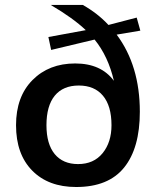

<svg xmlns="http://www.w3.org/2000/svg" viewBox="-20 -747 638 777"><path d="M314.9 -727.1Q375.5 -692.9 418.9 -646L533.2 -675.8L547.9 -623L452.1 -606.9Q545.9 -481.4 545.9 -294.9Q545.9 -147.9 482.4 -69.1Q418.9 9.8 288.1 9.8Q175.8 9.8 110.4 -56.6Q44.9 -123 44.9 -240.2Q44.9 -356 111.6 -423.1Q178.2 -490.2 284.2 -490.2Q389.2 -490.2 440.9 -419.9Q418 -519 362.8 -586.9L187 -544.9L175.8 -597.2L327.1 -625Q275.9 -673.8 185.1 -727.1ZM168 -240.2Q168 -164.1 201.4 -123.5Q234.9 -83 295.9 -83Q359.4 -83 395.3 -127.2Q431.2 -171.4 431.2 -240.2Q431.2 -318.4 396.7 -359.6Q362.3 -400.9 298.8 -400.9Q235.4 -400.9 201.7 -359.9Q168 -318.8 168 -240.2Z"/></svg>

Font: Human Sans Medium
Style: Regular
Weight: 500
Designer: Tim Radville
Foundry: Continuum
Version: Version 1.000;FEAKit 1.0